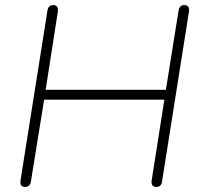

<svg xmlns="http://www.w3.org/2000/svg" viewBox="-20 -731 791 757"><path d="M78 6Q68 6 63.5 -0.5Q59 -7 61 -20L167 -689Q169 -700 174.5 -705.5Q180 -711 190 -711Q200 -711 205 -704.5Q210 -698 208 -685L160 -377H634L684 -689Q686 -700 691.5 -705.5Q697 -711 707 -711Q717 -711 722 -704.5Q727 -698 725 -685L619 -16Q618 -6 612.5 0Q607 6 596 6Q586 6 581 -0.5Q576 -7 578 -20L628 -338H154L102 -16Q101 -6 95 0Q89 6 78 6Z"/></svg>

Font: Nunito ExtraLight ExtraLight
Style: Italic
Weight: 250
Italic angle: -9°
Version: Version 3.602